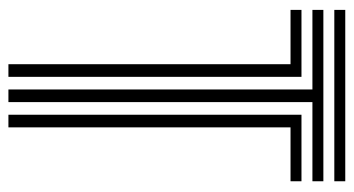

<svg xmlns="http://www.w3.org/2000/svg" viewBox="-212 -628 840 456"><g transform="rotate(90 208.0 -400.0)"><path d="M192.5 0V-722H3.5V-748H410.5V-722H222.5V0ZM132.5 0V-670H3.5V-696H162.5V0ZM252.5 0V-696H410.5V-670H282.5V0ZM3.5 -774V-800H410.5V-774Z"/></g></svg>

Font: Big Shoulders Inline Display Thin Black
Style: Regular
Weight: 900
Version: Version 2.002